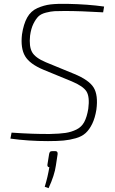

<svg xmlns="http://www.w3.org/2000/svg" viewBox="-20 -721 595 996"><path d="M352 -299 206 -359Q134 -389 110 -430Q86 -471 94 -542Q102 -596 121 -630Q140 -664 174 -679Q208 -694 241.5 -698Q275 -702 330 -701Q436 -699 520 -687L515 -657Q397 -664 316 -664Q281 -664 262.5 -663Q244 -662 218.5 -655.5Q193 -649 179.5 -636Q166 -623 153.5 -598Q141 -573 136 -536Q130 -480 146.5 -450.5Q163 -421 218 -398L364 -338Q442 -306 466 -266.5Q490 -227 480 -152Q473 -109 458.5 -79Q444 -49 424.5 -31Q405 -13 373.5 -4Q342 5 310 8Q278 11 229 11Q127 11 34 -2L40 -33Q156 -25 240 -26Q290 -27 320 -31.5Q350 -36 376.5 -49Q403 -62 417 -88Q431 -114 438 -157Q446 -218 429 -246Q412 -274 352 -299ZM253 63H267Q280 63 279 78L270 137Q263 188 232 255L212 248Q228 196 236 146Q231 147 228 143Q225 139 226 133L235 77Q237 69 240 66Q243 63 253 63Z"/></svg>

Font: Exo 2.0 Extra Light
Style: Italic
Weight: 250
Italic angle: -8°
Designer: Natanael Gama
Version: Version 1.001;PS 001.001;hotconv 1.0.70;makeotf.lib2.5.58329